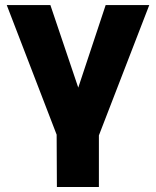

<svg xmlns="http://www.w3.org/2000/svg" viewBox="-20 -543 621 763"><path d="M205.1 -7.8 6.8 -522.9H180.2L291 -194.8L399.9 -522.9H573.2L373 -4.9V200.2H206.1Z"/></svg>

Font: LT Superior Black
Style: Regular
Weight: 900
Designer: Daniel Lyons
Foundry: LyonsType
Version: Version 2.005